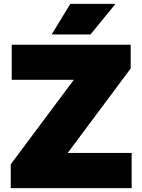

<svg xmlns="http://www.w3.org/2000/svg" viewBox="-20 -971 735 991"><path d="M35.5 0V-123L391.5 -600V-559H40.5V-740H654.5V-617.5L298.5 -140V-181.5H659.5V0ZM246.5 -793 343 -951H576L447 -793Z"/></svg>

Font: Encode Sans SemiExpanded Black
Style: Regular
Weight: 900
Width: 6
Designer: Multiple Designers
Foundry: Impallari Type
Version: Version 3.002